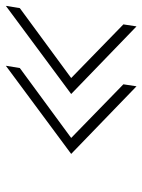

<svg xmlns="http://www.w3.org/2000/svg" viewBox="67 -614 498 673"><g transform="rotate(-90 316.5 -277.0)"><path d="M114 -277 351 -48 358 -94 170 -277 415 -457 423 -506ZM324 -277 561 -48 568 -94 380 -277 625 -457 633 -506Z"/></g></svg>

Font: Charger Static
Style: Obl
Weight: 1000
Designer: Jasper
Foundry: KineticPlasma Fonts/Cannot Into Space Fonts
Version: Version 1.1